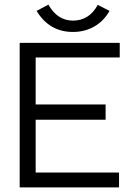

<svg xmlns="http://www.w3.org/2000/svg" viewBox="-20 -809 603 829"><path d="M65 0V-624H497V-561H134V-358H436V-292H134V-64H494V0ZM402 -788 453 -762Q428 -718 387 -694.5Q346 -671 295 -671Q193 -671 138 -762L189 -789Q228 -720 295 -720Q329 -720 356 -736.5Q383 -753 402 -788Z"/></svg>

Font: Inconsolata SemiExpanded
Style: Regular
Weight: 400
Width: 6
Monospace: yes
Designer: Raph Levien, Cyreal, Brenton Simpson
Foundry: Raph Levien, Cyreal, Google
Version: Version 3.100; ttfautohint (v1.8.4.7-5d5b)